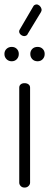

<svg xmlns="http://www.w3.org/2000/svg" viewBox="-21 -848 222 868"><path d="M90 -472Q101 -472 108 -466.5Q115 -461 115 -452V-22Q115 -14 108 -7Q101 0 90 0Q79 0 72.5 -7Q66 -14 66 -22V-452Q66 -461 72.5 -466.5Q79 -472 90 -472ZM32 -636Q46 -636 55 -627Q64 -618 64 -604Q64 -590 55 -580.5Q46 -571 32 -571Q18 -571 8.5 -580.5Q-1 -590 -1 -604Q-1 -618 8.5 -627Q18 -636 32 -636ZM149 -636Q163 -636 172 -627Q181 -618 181 -604Q181 -590 172 -580.5Q163 -571 149 -571Q134 -571 125 -580.5Q116 -590 116 -604Q116 -618 125 -627Q134 -636 149 -636ZM105 -696Q102 -689 99 -688Q91 -683 82 -686Q73 -689 68 -697Q63 -706 68 -714L130 -820Q133 -825 135 -825Q143 -830 151 -826.5Q159 -823 163 -816Q166 -811 167 -805.5Q168 -800 164 -793Z"/></svg>

Font: AkaAcidDosis
Style: Light
Weight: 300
Designer: Edgar Tolentino, Pablo Impallari, Igino Marini, Aka-Acid
Foundry: Edgar Tolentino, Pablo Impallari, Igino Marini, Aka-Acid
Version: Version 1.007